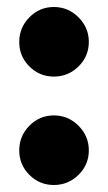

<svg xmlns="http://www.w3.org/2000/svg" viewBox="-20 -514 309 549"><path d="M134 15Q93 15 64 -14Q35 -43 35 -84Q35 -125 64 -154.5Q93 -184 134 -184Q175 -184 204.5 -154.5Q234 -125 234 -84Q234 -43 204.5 -14Q175 15 134 15ZM134 -295Q93 -295 64 -324Q35 -353 35 -394Q35 -435 64 -464.5Q93 -494 134 -494Q175 -494 204.5 -464.5Q234 -435 234 -394Q234 -353 204.5 -324Q175 -295 134 -295Z"/></svg>

Font: Roundo Variable
Style: Regular
Weight: 200
Designer: Shiva Nallaperumal
Foundry: Indian Type Foundry
Version: Version 2.000